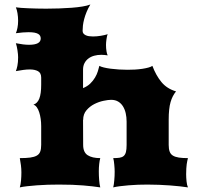

<svg xmlns="http://www.w3.org/2000/svg" viewBox="-20 -813 872 833"><path d="M65.9 0Q69.8 -12.7 71.3 -30.3Q72.8 -47.9 72.8 -64.9Q72.8 -80.6 70.8 -96.2Q68.8 -111.8 65.9 -127Q93.3 -127 111.1 -129.4Q128.9 -131.8 139.6 -137.9Q150.4 -144 154.5 -155.3Q158.7 -166.5 158.7 -184.1V-266.1Q158.7 -281.7 156.5 -297.4Q154.3 -313 150.1 -325.9Q146 -338.9 139.6 -347.7Q133.3 -356.4 125 -358.9Q142.6 -364.7 150.6 -385.5Q158.7 -406.2 158.7 -445.8V-476.1Q158.7 -496.6 144.8 -504.2Q130.9 -511.7 109.4 -511.7Q95.7 -511.7 80.1 -509.5Q64.5 -507.3 48.8 -504.4Q52.2 -512.2 55.4 -527.3Q58.6 -542.5 58.6 -564.5Q58.6 -569.8 57.9 -578.1Q57.1 -586.4 55.7 -595.5Q54.2 -604.5 52.5 -612.5Q50.8 -620.6 48.8 -625.5Q65.9 -622.1 80.1 -620.4Q94.2 -618.7 106 -618.7Q156.7 -618.7 156.7 -646Q156.7 -651.9 154.3 -657Q151.9 -662.1 145.8 -665.8Q139.6 -669.4 129.4 -671.4Q119.1 -673.3 103.5 -673.3Q81.5 -673.3 48.8 -668.9Q52.7 -677.2 55.7 -691.9Q58.6 -706.5 58.6 -722.7Q58.6 -739.7 55.9 -755.6Q53.2 -771.5 48.8 -781.2Q58.1 -779.8 72 -778.8Q85.9 -777.8 103 -777.1Q120.1 -776.4 139.9 -775.9Q159.7 -775.4 180.2 -775.4Q208 -775.4 236.3 -776.4Q264.6 -777.3 290.3 -779.3Q315.9 -781.2 337.2 -784.7Q358.4 -788.1 372.1 -793.5Q362.3 -777.3 355.7 -761.2Q349.1 -745.1 345.2 -730.2Q341.3 -715.3 339.8 -702.4Q338.4 -689.5 338.4 -679.2Q338.4 -672.4 342 -667.7Q345.7 -663.1 351.8 -660.2Q357.9 -657.2 366 -656Q374 -654.8 383.3 -654.8Q399.9 -654.8 417.2 -657.7Q434.6 -660.6 447.3 -664.6Q445.3 -660.6 444.1 -654.8Q442.9 -648.9 441.9 -642.3Q440.9 -635.7 440.4 -629.2Q439.9 -622.6 439.9 -618.2Q439.9 -603 442.1 -590.3Q444.3 -577.6 447.3 -572.8Q440.4 -573.7 433.3 -574.5Q426.3 -575.2 419.4 -575.2Q403.3 -575.2 388.9 -571.3Q374.5 -567.4 363.8 -559.3Q353 -551.3 346.7 -539.3Q340.3 -527.3 340.3 -510.7V-430.7Q359.4 -438.5 371.8 -450.7Q384.3 -462.9 392.3 -476.6Q400.4 -490.2 404.5 -503.7Q408.7 -517.1 411.1 -527.3Q417.5 -523.4 430.4 -520.3Q443.4 -517.1 460.2 -514.9Q477.1 -512.7 496.1 -511.5Q515.1 -510.3 533.2 -510.3Q549.3 -510.3 565.9 -511.2Q582.5 -512.2 597.2 -514.4Q611.8 -516.6 623.5 -519.8Q635.3 -522.9 641.1 -527.3Q656.7 -485.8 680.4 -457Q704.1 -428.2 743.7 -416.5Q735.8 -406.7 730 -395.5Q724.1 -384.3 720 -369.9Q715.8 -355.5 713.9 -336.9Q711.9 -318.4 711.9 -293.9V-184.1Q711.9 -166.5 716.1 -155.3Q720.2 -144 730.2 -137.9Q740.2 -131.8 756.1 -129.4Q772 -127 795.4 -127Q793.9 -121.1 792.5 -114.7Q791 -108.4 790 -100.3Q789.1 -92.3 788.3 -81.8Q787.6 -71.3 787.6 -57.1Q787.6 -43 789.3 -26.4Q791 -9.8 795.4 0Q780.3 -2.4 760.3 -4.6Q740.2 -6.8 717.5 -8.5Q694.8 -10.3 669.9 -11.2Q645 -12.2 620.1 -12.2Q600.1 -12.2 578.9 -11.5Q557.6 -10.7 537.6 -9Q517.6 -7.3 500.2 -5.1Q482.9 -2.9 471.2 0Q472.7 -5.9 473.9 -13.7Q475.1 -21.5 475.8 -30.8Q476.6 -40 477.1 -49.8Q477.5 -59.6 477.5 -68.4Q477.5 -73.2 477.1 -81.5Q476.6 -89.8 475.8 -98.4Q475.1 -106.9 473.9 -114.7Q472.7 -122.6 471.2 -127Q487.8 -127 498.8 -128.7Q509.8 -130.4 516.6 -136.2Q523.4 -142.1 526.4 -153.6Q529.3 -165 529.3 -184.1V-285.6Q529.3 -304.7 525.4 -321.8Q521.5 -338.9 513.4 -351.8Q505.4 -364.7 492.7 -372.3Q480 -379.9 461.9 -379.9Q449.7 -379.9 429.4 -375.7Q409.2 -371.6 389.4 -361.6Q369.6 -351.6 355.2 -334.7Q340.8 -317.9 340.8 -293H340.3L340.8 -184.1Q340.8 -152.3 360.4 -139.6Q379.9 -127 415 -127Q412.1 -116.7 410.4 -101.6Q408.7 -86.4 408.7 -69.3Q408.7 -50.8 410.2 -32Q411.6 -13.2 415 0Q383.8 -4.9 340.8 -8.5Q297.9 -12.2 235.8 -12.2Q212.4 -12.2 187.7 -11.5Q163.1 -10.7 140.4 -9Q117.7 -7.3 98.1 -5.1Q78.6 -2.9 65.9 0Z"/></svg>

Font: Arbutus
Style: Regular
Weight: 400
Designer: Karolina Lach
Foundry: Sorkin Type Co.
Version: Version 1.003